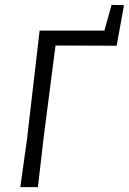

<svg xmlns="http://www.w3.org/2000/svg" viewBox="-20 -765 527 785"><path d="M487 -744 457 -578 207 -579 158 -199 135 0H63L90 -193L142 -640H407L436 -745Z"/></svg>

Font: Alegreya Sans SC
Style: Italic
Weight: 400
Italic angle: -7°
Designer: Juan Pablo del Peral
Foundry: Huerta Tipografica
Version: Version 2.008; ttfautohint (v1.6)